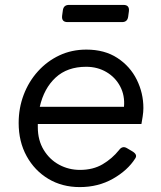

<svg xmlns="http://www.w3.org/2000/svg" viewBox="-20 -750 657 782"><path d="M305 12Q233 12 177 -21.5Q121 -55 88.5 -114Q56 -173 56 -249Q56 -310 76.5 -364Q97 -418 134.5 -459.5Q172 -501 222 -524.5Q272 -548 332 -548Q406 -548 458 -514Q510 -480 537 -425.5Q564 -371 564 -310Q564 -294 561 -275Q558 -256 556 -245H134Q134 -239 134 -232Q134 -179 158 -139.5Q182 -100 221 -79Q260 -58 306 -58Q359 -58 398 -81Q437 -104 465 -139Q479 -158 498 -146L520 -133Q541 -120 531 -105Q500 -56 440 -22Q380 12 305 12ZM331 -478Q254 -478 206.5 -434Q159 -390 142 -315H485Q489 -361 469.5 -398Q450 -435 413.5 -456.5Q377 -478 331 -478ZM255 -660Q230 -660 233 -686L236 -708Q239 -730 261 -730H483Q508 -730 505 -704L502 -682Q499 -660 477 -660Z"/></svg>

Font: Pitagon Sans Text
Style: Italic
Weight: 400
Italic angle: -8°
Designer: Travis Tran
Foundry: Pitagon
Version: Version 1.001; ttfautohint (v1.8.4.7-5d5b);gftools[0.9.26]